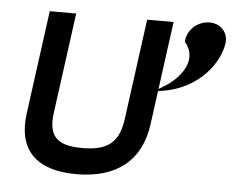

<svg xmlns="http://www.w3.org/2000/svg" viewBox="-46 -644 862 709"><g transform="rotate(5 384.5 -289.5)"><path d="M422.1 -208C410.5 -122 371.8 -87 274.8 -87C177.8 -87 147.6 -123 159.1 -208L209.4 -580H111.4L59.5 -196C41.4 -62 110.5 11 261.5 11C412.5 11 500.4 -62 518.5 -196L535.4 -321L555.8 -324C687.9 -347 758.3 -446 768.2 -519C773.4 -558 744.8 -590 703.8 -590C660.8 -590 620.3 -557 618.1 -511C656.1 -467 642.8 -413 589.4 -365C576.9 -354 563.6 -345 548.4 -336L536.5 -329L570.4 -580H472.4Z"/></g></svg>

Font: Charger
Style: ExBdIt
Weight: 400
Designer: Jasper
Foundry: Cannot Into Space Fonts
Version: Version 0.99